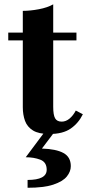

<svg xmlns="http://www.w3.org/2000/svg" viewBox="-20 -610 408 884"><path d="M195 171.5Q195 136.5 165.5 125.2Q136 114 98.5 114L188 -6H233.5L173 74Q238.5 76 272.2 94.5Q306 113 306 155Q306 180 287.5 202.8Q269 225.5 225.5 240Q182 254.5 107 254.5V218.5Q195 218.5 195 171.5ZM361.5 -84Q341.5 -43 305.5 -18Q269.5 7 207 7Q158.5 7 132 -9.2Q105.5 -25.5 95.2 -53.5Q85 -81.5 85 -116.5V-424H18V-460H85V-560Q119 -560 158.8 -567.5Q198.5 -575 225 -590V-460H332V-424H225V-118Q225 -80.5 233.8 -65.2Q242.5 -50 264 -50Q283.5 -50 300.2 -64Q317 -78 329 -101Z"/></svg>

Font: Bodoni* 06pt
Style: Bold
Weight: 700
Version: Version 2.3